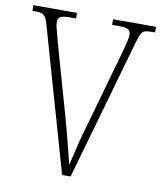

<svg xmlns="http://www.w3.org/2000/svg" viewBox="-81 -779 710 845"><g transform="rotate(10 274.0 -357.0)"><path d="M71 -640Q65 -662 58 -672.5Q51 -683 40 -686Q29 -689 9 -689H0V-714H195V-689H168Q134 -689 124 -681.5Q114 -674 114 -659Q114 -649 118 -632Q122 -615 127 -598.5Q132 -582 134 -571L226 -247Q238 -205 246.5 -171Q255 -137 262.5 -108Q270 -79 277 -49Q285 -81 291.5 -109.5Q298 -138 306.5 -171Q315 -204 328 -247L419 -569Q422 -579 426.5 -596Q431 -613 435 -630.5Q439 -648 439 -659Q439 -674 429.5 -681.5Q420 -689 384 -689H356V-714H548V-689H537Q516 -689 504.5 -686Q493 -683 486.5 -671.5Q480 -660 473 -635L292 0H254Z"/></g></svg>

Font: Noto Serif Khmer Condensed ExtraLight
Style: Regular
Weight: 250
Width: 3
Designer: Danh Hong and the Monotype Design Team
Foundry: Monotype Imaging Inc.
Version: Version 2.004